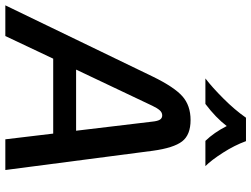

<svg xmlns="http://www.w3.org/2000/svg" viewBox="-152 -832 965 738"><g transform="rotate(90 331.0 -462.5)"><path d="M475 -184H187L100 0H-18L256 -567Q296 -649 331.5 -680.5Q367 -712 423 -712Q480 -712 505 -679.5Q530 -647 541 -567L615 0H497ZM464 -272 429 -565Q427 -585 421.5 -594Q416 -603 405 -603Q394 -603 385.5 -593.5Q377 -584 368 -565L229 -272ZM414 -925H504Q520 -881 548.5 -836.5Q577 -792 600 -769H503Q471 -802 446 -851Q414 -809 361 -769H263Q297 -795 340.5 -838.5Q384 -882 414 -925Z"/></g></svg>

Font: KoHo SemiBold
Style: Italic
Weight: 600
Italic angle: -10°
Version: Version 1.000; ttfautohint (v1.6)